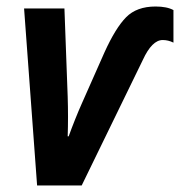

<svg xmlns="http://www.w3.org/2000/svg" viewBox="-20 -570 553 590"><path d="M231 0 419 -386Q447 -447 480 -447Q497 -447 513 -439V-539Q493 -550 458 -550Q400 -550 367.5 -517Q335 -484 301 -409L231 -251Q222 -231 211 -203.5Q200 -176 191 -151H188Q190 -210 188 -273L178 -544H54L94 0Z"/></svg>

Font: Noto Sans UI SemiCondensed
Style: Bold Italic
Weight: 700
Width: 4
Designer: Monotype Design Team
Foundry: Monotype Imaging Inc.
Version: 1.001